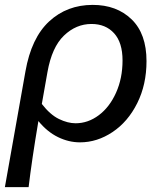

<svg xmlns="http://www.w3.org/2000/svg" viewBox="-31 -569 668 785"><path d="M348 -549Q446 -549 507 -490Q568 -431 568 -319Q568 -223 530 -147Q492 -71 429 -29Q366 13 296 13Q250 13 206 -8.5Q162 -30 126 -74Q99 86 86 196H-11L73 -277Q97 -414 170 -481.5Q243 -549 348 -549ZM470 -322Q470 -395 435.5 -433Q401 -471 343 -471Q280 -471 230.5 -423.5Q181 -376 163 -274L140 -144Q174 -100 210 -82.5Q246 -65 278 -65Q329 -65 373 -98Q417 -131 443.5 -190Q470 -249 470 -322Z"/></svg>

Font: Nebula Sans Medium
Style: Regular
Weight: 500
Italic angle: -9°
Designer: Paul D. Hunt for Adobe (as Source Sans)
Foundry: Nebula Entertainment & Broadcasting LLC
Version: Version 1.010